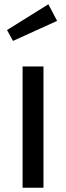

<svg xmlns="http://www.w3.org/2000/svg" viewBox="-20 -881 311 901"><path d="M207 -861 13 -740 41 -689 248 -783ZM184 -569H86V0H184Z"/></svg>

Font: Glow Sans SC Condensed Medium
Style: Regular
Weight: 600
Width: 3
Designer: Ryoko NISHIZUKA (kana, bopomofo & ideographs); Paul D. Hunt (Latin, Greek & Cyrillic); Sandoll Communications, Soo-young
Version: Version 0.93